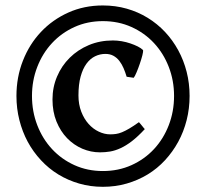

<svg xmlns="http://www.w3.org/2000/svg" viewBox="-20 -684 770 718"><path d="M521.5 -201.2Q495.6 -173.3 473.4 -156.2Q451.2 -139.2 430.9 -129.9Q410.6 -120.6 391.8 -117.4Q373 -114.3 354 -114.3Q319.8 -114.3 287.8 -127.9Q255.9 -141.6 231 -167.2Q206.1 -192.9 191.2 -229.5Q176.3 -266.1 176.3 -312Q176.3 -357.9 193.4 -397.9Q210.4 -438 240.7 -468Q271 -498 312.3 -515.4Q353.5 -532.7 402.3 -532.7Q418.5 -532.7 435.3 -529.8Q452.1 -526.9 467.3 -521.7Q482.4 -516.6 495.1 -510.3Q507.8 -503.9 515.1 -496.6Q516.1 -492.2 512.5 -477.5Q508.8 -462.9 502.9 -445.8Q497.1 -428.7 490.7 -413.6Q484.4 -398.4 480 -393.1L453.6 -397Q448.7 -413.6 442.1 -429Q435.5 -444.3 426.3 -456.3Q417 -468.3 404.3 -475.3Q391.6 -482.4 374 -482.4Q354 -482.4 335.7 -473.6Q317.4 -464.8 303.5 -446Q289.6 -427.2 281.5 -397.7Q273.4 -368.2 273.4 -327.1Q273.4 -293.5 283.9 -266.4Q294.4 -239.3 311.3 -220.5Q328.1 -201.7 349.4 -191.7Q370.6 -181.6 392.1 -181.6Q403.3 -181.6 413.8 -183.1Q424.3 -184.6 436.3 -189.5Q448.2 -194.3 463.6 -203.4Q479 -212.4 499.5 -227.1Q500 -227.1 503.4 -222.9Q506.8 -218.8 510.7 -214.1Q514.6 -209.5 517.8 -205.3Q521 -201.2 521.5 -201.2ZM630.9 -325.2Q630.9 -382.8 611.1 -433.8Q591.3 -484.9 555.9 -522.9Q520.5 -561 471.7 -583Q422.9 -605 364.7 -605Q307.1 -605 258.5 -583Q210 -561 174.6 -522.9Q139.2 -484.9 119.4 -433.8Q99.6 -382.8 99.6 -325.2Q99.6 -267.1 119.4 -215.8Q139.2 -164.6 174.6 -126.5Q210 -88.4 258.5 -66.4Q307.1 -44.4 364.7 -44.4Q422.9 -44.4 471.7 -66.4Q520.5 -88.4 555.9 -126.5Q591.3 -164.6 611.1 -215.8Q630.9 -267.1 630.9 -325.2ZM689 -325.2Q689 -278.3 678 -234.9Q667 -191.4 646.5 -153.8Q626 -116.2 597.2 -85Q568.4 -53.7 532.2 -31.7Q496.1 -9.8 453.9 2.4Q411.6 14.6 364.7 14.6Q317.9 14.6 275.9 2.4Q233.9 -9.8 198 -31.7Q162.1 -53.7 133.1 -85Q104 -116.2 83.7 -153.8Q63.5 -191.4 52.5 -234.9Q41.5 -278.3 41.5 -325.2Q41.5 -395.5 65.7 -457Q89.8 -518.6 133.1 -564.5Q176.3 -610.4 235.4 -637Q294.4 -663.6 364.7 -663.6Q411.6 -663.6 453.9 -651.6Q496.1 -639.6 532.2 -617.4Q568.4 -595.2 597.2 -564.5Q626 -533.7 646.5 -496.1Q667 -458.5 678 -415.3Q689 -372.1 689 -325.2Z"/></svg>

Font: Gentium Basic
Style: Bold
Weight: 700
Designer: J. Victor Gaultney and Annie Olsen
Foundry: SIL International
Version: Version 1.100